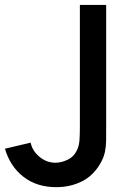

<svg xmlns="http://www.w3.org/2000/svg" viewBox="-20 -740 528 774"><path d="M207 14.5Q128 14.5 74.2 -27.5Q20.5 -69.5 0 -140.5L103.5 -165Q110.5 -131.5 139.2 -107.8Q168 -84 203.5 -84Q227 -84 252.5 -96Q278 -108 290.5 -135Q299 -153 300.5 -176.2Q302 -199.5 302 -230.5V-720H408V-230.5Q408 -198.5 407.8 -173.5Q407.5 -148.5 402.8 -126.5Q398 -104.5 384.5 -81Q356 -31.5 309.5 -8.5Q263 14.5 207 14.5Z"/></svg>

Font: Manrope ExtraLight SemiBold
Style: Regular
Weight: 600
Version: Version 4.504